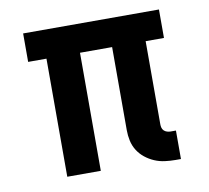

<svg xmlns="http://www.w3.org/2000/svg" viewBox="-64 -591 729 671"><g transform="rotate(-10 300.0 -256.0)"><path d="M507 8Q488 8 469 5.5Q450 3 432.5 -4.5Q415 -12 400 -24Q385 -36 375 -52Q365 -68 361 -86.5Q357 -105 357 -124V-419H243V0H124V-419H59V-520H541V-419H476V-124Q476 -118 477.5 -112Q479 -106 483.5 -101.5Q488 -97 494.5 -95Q501 -93 507 -93H526V8Z"/></g></svg>

Font: Iosevka SS04 Extended
Style: Bold
Weight: 700
Width: 7
Monospace: yes
Designer: Belleve Invis
Foundry: Belleve Invis
Version: Version 19.0.0; ttfautohint (v1.8.4)